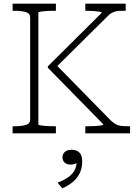

<svg xmlns="http://www.w3.org/2000/svg" viewBox="-20 -730 756 1051"><path d="M49 0V-39H60Q97 -39 121 -46Q145 -53 145 -75V-635Q145 -657 121 -664Q97 -671 60 -671H49V-710H286V-671H277Q263 -671 247.5 -670.5Q232 -670 219 -668.5Q206 -667 198 -665.5Q190 -664 190 -661V-49Q190 -46 198 -44.5Q206 -43 219 -41.5Q232 -40 247.5 -39.5Q263 -39 277 -39H286V0ZM447 0V-39H461Q481 -39 500.5 -40Q520 -41 533 -43.5Q546 -46 546 -49L242 -359V-367L537 -660Q537 -664 525 -666Q513 -668 494.5 -669.5Q476 -671 456 -671H447V-710H668V-671H647Q630 -671 617 -668.5Q604 -666 592.5 -660Q581 -654 570 -642L279 -354L276 -387L589 -68Q603 -56 614.5 -49.5Q626 -43 641.5 -41Q657 -39 678 -39H692V0ZM321 301 295 270Q331 256 353.5 240Q376 224 387.5 203.5Q399 183 399 158L409 152Q403 161 392.5 166Q382 171 367 171Q346 171 334 160Q322 149 322 131Q322 113 335 101.5Q348 90 372 90Q401 90 415.5 106Q430 122 430 154Q430 188 417.5 215.5Q405 243 381 264Q357 285 321 301Z"/></svg>

Font: Roboto Serif 20pt Thin
Style: Regular
Weight: 250
Version: Version 1.008